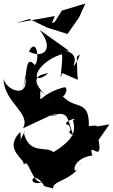

<svg xmlns="http://www.w3.org/2000/svg" viewBox="-21 -970 641 1089"><path d="M282 -107C242 -144 147 -90 115 -213L123 -232C43 -84 110 -126 94 -222C-6 -120 126 -69 113 -34C143 -84 158 79 224 63C121 95 165 -23 231 86L281 99C271 51 413 54 444 -61C397 76 358 -70 503 -88C474 -181 566 -32 538 -176L600 -265C453 -238 591 -265 483 -255C486 -421 395 -335 322 -441C336 -386 379 -485 339 -474C189 -433 208 -358 208 -456L279 -393C110 -533 214 -549 254 -555C148 -468 166 -607 324 -661C348 -683 307 -459 331 -556L419 -518C424 -552 417 -475 415 -646C463 -704 383 -557 399 -607C430 -705 263 -680 370 -682L203 -801C293 -688 221 -635 143 -678C185 -762 207 -636 177 -601C123 -659 136 -575 109 -453L122 -537C145 -405 14 -458 -1 -523C1 -388 158 -329 109 -242C252 -309 308 -339 300 -317L246 -311C368 -339 353 -329 395 -199C341 -243 400 -202 369 -261C311 -269 434 -315 393 -287C413 -216 383 -176 310 -125ZM273 -839 290 -879 72 -840 146 -862 248 -813 362 -777 429 -874 463 -950 330 -910 290 -846Z"/></svg>

Font: Asimov Silicon
Style: Regular
Weight: 400
Designer: Google
Version: Version 2.000980; 2014